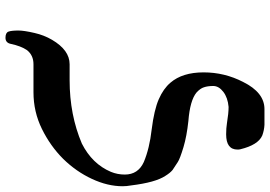

<svg xmlns="http://www.w3.org/2000/svg" viewBox="-168 -556 971 690"><g transform="rotate(-90 317.0 -211.5)"><path d="M124 157.2Q124 116.2 178.7 116.2Q201.2 116.2 218.8 119.1Q254.9 125 277.3 125Q310.5 122.1 331.5 106Q352.5 89.8 352.5 69.8Q352.5 49.8 347.7 36.1Q343.8 23.4 329.1 9.8Q300.8 -13.7 226.6 -19.5Q171.9 -25.4 132.8 -37.1Q90.8 -49.8 79.1 -57.6Q61.5 -69.3 50.8 -76.2Q40 -85 29.3 -102.5Q5.9 -137.7 -4.9 -225.6Q-7.8 -241.2 -7.8 -255.9Q-7.8 -309.6 18.6 -366.2Q44.9 -422.9 90.8 -469.7Q136.7 -515.6 198.2 -545.9Q259.8 -576.2 330.1 -576.2H430.7Q462.9 -576.2 481.4 -599.6Q496.1 -621.1 503.9 -658.2Q507.8 -676.8 525.9 -676.8Q543.9 -676.8 547.9 -666Q551.8 -655.3 551.8 -629.9Q551.8 -610.4 543 -572.3Q535.2 -538.1 518.6 -509.8Q481.4 -446.3 430.7 -446.3H373Q249 -446.3 145.5 -402.3Q72.3 -365.2 43.9 -297.9Q34.2 -274.4 34.2 -248Q34.2 -200.2 79.1 -179.7Q127.9 -159.2 196.3 -151.4Q266.6 -142.6 304.7 -126Q342.8 -109.4 364.3 -84Q401.4 -41 401.4 35.2Q401.4 110.4 367.2 176.8Q329.1 253.9 269.5 253.9H252.9Q212.9 253.9 212.9 253.9Q193.4 252.9 174.8 246.1Q140.6 231.4 125 167Q124 163.1 124 157.2Z"/></g></svg>

Font: Menaion Unicode
Style: Regular
Weight: 400
Designer: Aleksandr Andreev
Foundry: Ponomar Technologies, Inc.
Version: 2.0